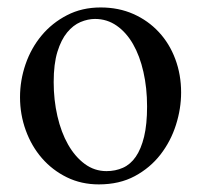

<svg xmlns="http://www.w3.org/2000/svg" viewBox="-20 -480 540 515"><path d="M374.5 -194.3Q374.5 -244.1 364.7 -287.1Q355 -330.1 336.9 -361.6Q318.8 -393.1 293 -411.1Q267.1 -429.2 234.9 -429.2Q215.8 -429.2 196 -420.9Q176.3 -412.6 160.2 -393.1Q144 -373.5 134 -341.1Q124 -308.6 124 -259.8Q124 -211.9 134 -168.5Q144 -125 162.6 -92.3Q181.2 -59.6 207.3 -40.3Q233.4 -21 265.6 -21Q289.6 -21 309.8 -30Q330.1 -39.1 344.2 -59.6Q358.4 -80.1 366.5 -113.3Q374.5 -146.5 374.5 -194.3ZM465.8 -231.9Q465.8 -188.5 451.9 -144.8Q438 -101.1 410.4 -65.4Q382.8 -29.8 341.6 -7.6Q300.3 14.6 245.1 14.6Q198.2 14.6 159.4 -4.4Q120.6 -23.4 92.5 -55.7Q64.5 -87.9 49.1 -130.4Q33.7 -172.9 33.7 -219.2Q33.7 -264.6 48.6 -307.9Q63.5 -351.1 91.6 -384.8Q119.6 -418.5 159.7 -439.2Q199.7 -460 250 -460Q298.3 -460 337.9 -442.4Q377.4 -424.8 406 -394Q434.6 -363.3 450.2 -321.5Q465.8 -279.8 465.8 -231.9Z"/></svg>

Font: Doulos SIL Compact
Style: Regular
Weight: 400
Designer: Walt Agee, Victor Gaultney, Peter Martin, Debbi Hosken
Foundry: SIL International
Version: Version 4.110; 2011; Maintenance release ; LnSpcTght